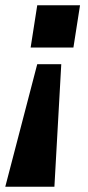

<svg xmlns="http://www.w3.org/2000/svg" viewBox="-52 -527 332 727"><path d="M64 -347 89 -507H251L226 -347ZM-32 180 89 -284H180L154 180Z"/></svg>

Font: Winston
Style: Bold Italic
Weight: 700
Italic angle: -9°
Designer: Original fonts by Vernon Adams / Changes by Cristiano Sobral
Foundry: Original fonts by Vernon Adams / Changes by Cristiano Sobral
Version: Version 2.503;July 17, 2020;FontCreator 13.0.0.2655 64-bit